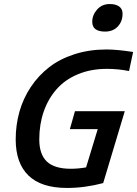

<svg xmlns="http://www.w3.org/2000/svg" viewBox="-20 -908 674 943"><path d="M496.1 -752.9Q433.1 -752.9 433.1 -800.8Q433.1 -834.5 457 -861.3Q481 -888.2 519 -888.2Q548.8 -888.2 565.4 -876Q582 -863.8 582 -840.8Q582 -803.2 558.8 -778.1Q535.6 -752.9 496.1 -752.9ZM613.8 -559.1Q560.1 -569.8 504.9 -569.8Q425.8 -569.8 362.3 -543.2Q298.8 -516.6 257.6 -469.5Q216.3 -422.4 194.6 -359.6Q172.9 -296.9 172.9 -223.1Q172.9 -149.9 210.2 -114.5Q247.6 -79.1 328.1 -79.1Q363.8 -79.1 402.8 -85.9L460 -273.9H323.2L348.1 -361.8H592.8L486.8 -8.8Q397 15.1 309.1 15.1Q182.6 15.1 119.9 -45.9Q57.1 -106.9 57.1 -223.1Q57.1 -293.9 75.4 -359.1Q93.8 -424.3 130.9 -480.2Q168 -536.1 220.5 -577.1Q272.9 -618.2 345.5 -641.6Q418 -665 502.9 -665Q554.7 -665 633.8 -652.8Z"/></svg>

Font: IntelOne Mono Medium
Style: Italic
Weight: 500
Italic angle: -16°
Designer: Fred Shallcrass
Foundry: Frere-Jones Type LLC
Version: Version 1.200;hotconv 1.1.0;makeotfexe 2.6.0;FJTRelease1.2